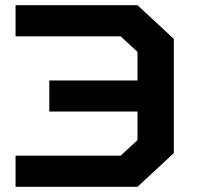

<svg xmlns="http://www.w3.org/2000/svg" viewBox="-20 -720 760 740"><path d="M170 -290V-410H510V-520L445 -580H40V-700H510L650 -570V-130L510 0H40V-120H445L510 -180V-290Z"/></svg>

Font: Squares Bold
Style: Regular
Weight: 400
Designer: Typetype
Foundry: Typetype
Version: Version 001.000